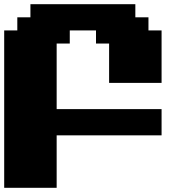

<svg xmlns="http://www.w3.org/2000/svg" viewBox="-20 -895 915 915"><path d="M0 0H250V-250H750V-375H250V-687.5H312.5V-750H437.5V-687.5H500V-500H750V-750H687.5V-812.5H625V-875H125V-812.5H62.5V-750H0Z"/></svg>

Font: Faithful 32x
Style: Bold
Weight: 400
Foundry: Faithful Resource Pack
Version: Version 1.0; January 27, 2023